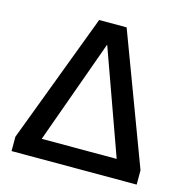

<svg xmlns="http://www.w3.org/2000/svg" viewBox="-105 -815 902 917"><g transform="rotate(15 346.0 -356.5)"><path d="M31.7 -70.8 273.9 -712.9H409.7L650.4 -70.8V0H31.7ZM526.4 -93.8 341.3 -609.4 155.8 -93.8Z"/></g></svg>

Font: Lesson One Medium
Style: Regular
Weight: 500
Designer: But Ko, Victor Gaultney, Annie Olsen, Julie Remington, Don Collingsworth, Eric Hays, Becca Hirsbrunner
Version: Version 1.100